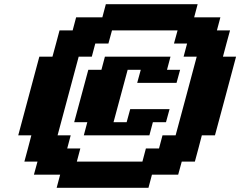

<svg xmlns="http://www.w3.org/2000/svg" viewBox="-20 -895 1145 915"><path d="M250 0H687.5L704.1 -62.5H829.1L846.2 -125H908.7Q914.6 -145.5 925.5 -187.3Q936.5 -229 941.9 -250H1004.4Q1021.5 -312.5 1054.9 -437.5Q1088.4 -562.5 1105 -625H1042.5Q1047.9 -645.5 1059.1 -687.3Q1070.3 -729 1076.2 -750H1013.7L1030.3 -812.5H905.3L921.9 -875H484.4L467.8 -812.5H342.8L326.2 -750H263.7Q258.3 -729.5 247.1 -687.7Q235.8 -646 230 -625H167.5Q150.9 -562.5 117.2 -437.5Q83.5 -312.5 66.9 -250H129.4Q124 -229 113 -187.3Q102.1 -145.5 96.2 -125H158.7L141.6 -62.5H266.6ZM658.7 -125H346.2L362.8 -187.5H300.3L316.9 -250H254.4Q271 -312.5 304.7 -437.5Q338.4 -562.5 355 -625H417.5L434.1 -687.5H496.6L513.7 -750H826.2L809.1 -687.5H871.6L855 -625H917.5Q900.9 -562.5 867.4 -437.5Q834 -312.5 816.9 -250H754.4L737.8 -187.5H675.3ZM379.4 -250H691.9L708.5 -312.5H771L788.1 -375H600.6L583.5 -312.5H521Q532.2 -354 554.7 -437.5Q577.1 -521 588.4 -562.5H650.9L633.8 -500H821.3L838.4 -562.5H775.9L792.5 -625H480L463.4 -562.5H400.9Q389.6 -520.5 367.2 -437.3Q344.7 -354 333.5 -312.5H396Z"/></svg>

Font: Faithful 32x
Style: SemiboldOblique
Weight: 400
Foundry: Faithful Resource Pack
Version: Version 1.0; January 27, 2023